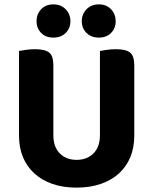

<svg xmlns="http://www.w3.org/2000/svg" viewBox="-20 -841 701 878"><path d="M330 17Q268 17 219.5 0Q171 -17 137 -48Q103 -79 85 -122.5Q67 -166 67 -220V-608Q78 -610 98.5 -613Q119 -616 140 -616Q185 -616 204.5 -601Q224 -586 224 -542V-223Q224 -169 253.5 -139.5Q283 -110 330 -110Q378 -110 407.5 -139.5Q437 -169 437 -223V-608Q448 -610 468.5 -613Q489 -616 510 -616Q555 -616 574.5 -601Q594 -586 594 -542V-220Q594 -166 576 -122.5Q558 -79 524 -48Q490 -17 441 0Q392 17 330 17ZM302 -744Q302 -712 280.5 -690.5Q259 -669 224 -669Q189 -669 168 -690.5Q147 -712 147 -744Q147 -776 168 -798.5Q189 -821 224 -821Q259 -821 280.5 -798.5Q302 -776 302 -744ZM509 -744Q509 -712 488 -690.5Q467 -669 432 -669Q397 -669 375.5 -690.5Q354 -712 354 -744Q354 -776 375.5 -798.5Q397 -821 432 -821Q467 -821 488 -798.5Q509 -776 509 -744Z"/></svg>

Font: Baloo Thambi 2
Style: Bold
Weight: 700
Designer: Aadarsh Rajan and Ek Type
Foundry: Ek Type
Version: Version 1.640;hotconv 1.0.111;makeotfexe 2.5.65597; ttfautoh